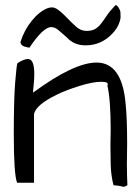

<svg xmlns="http://www.w3.org/2000/svg" viewBox="-20 -715 540 741"><path d="M407.2 -213.9Q407.2 -330.1 394.5 -384.8Q402.3 -399.4 371.1 -399.4Q337.9 -399.4 285.2 -382.8Q232.4 -366.2 199.2 -349.6Q120.1 -311.5 111.3 -275.4V-9.8H45.9Q33.2 -43 33.2 -196.3Q33.2 -333 38.6 -397.5Q43.9 -461.9 46.9 -470.7Q72.3 -487.3 87.9 -487.3Q112.3 -487.3 112.3 -429.7Q112.3 -407.2 109.9 -386.2Q107.4 -365.2 107.4 -357.4Q265.6 -473.6 352.5 -473.6Q451.2 -473.6 464.8 -314.5Q470.7 -258.8 470.7 -160.2L469.7 -83Q469.7 -40 471.7 0Q461.9 5.9 456.1 5.9Q453.1 4.9 443.4 2.9Q433.6 1 418 0Q408.2 -39.1 407.2 -79.6Q406.2 -120.1 406.2 -154.3ZM177.7 -610.4Q146.5 -610.4 93.8 -531.2Q87.9 -531.2 74.7 -535.2Q61.5 -539.1 58.6 -551.8Q73.2 -598.6 102.5 -634.8Q131.8 -670.9 164.1 -683.6Q171.9 -686.5 181.6 -686.5Q191.4 -686.5 205.6 -676.3Q219.7 -666 237.3 -647.5Q254.9 -628.9 273.4 -612.3Q292 -595.7 313 -595.7Q334 -595.7 346.2 -602.5Q358.4 -609.4 368.7 -622.1Q378.9 -634.8 391.1 -653.3Q403.3 -671.9 425.8 -695.3Q431.6 -695.3 438 -685.1Q444.3 -674.8 444.8 -667.5Q445.3 -660.2 445.3 -649.4Q445.3 -638.7 438 -621.1Q430.7 -603.5 414.1 -585.9Q371.1 -540 310.5 -540Q265.6 -540 238.3 -570.3Q218.8 -587.9 205.1 -599.1Q191.4 -610.4 177.7 -610.4Z"/></svg>

Font: Architects Daughter
Style: Regular
Weight: 400
Designer: Kimberly Geswein
Foundry: Kimberly Geswein
Version: Version 1.003 2010